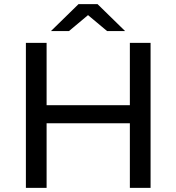

<svg xmlns="http://www.w3.org/2000/svg" viewBox="-20 -907 852 927"><path d="M497 -757 405 -834 313 -757H226L359 -887H451L584 -757ZM607 -399V-700H707V0H607V-312H205V0H105V-700H205V-399Z"/></svg>

Font: false
Style: Regular
Weight: 500
Designer: Julieta Ulanovsky
Foundry: Julieta Ulanovsky
Version: Version 7.222;hotconv 1.0.109;makeotfexe 2.5.65596